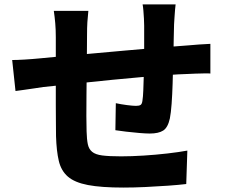

<svg xmlns="http://www.w3.org/2000/svg" viewBox="-20 -808 1040 867"><path d="M773 -788Q772 -781 770.5 -764.5Q769 -748 768 -730Q767 -712 766 -698Q765 -664 764.5 -634Q764 -604 763.5 -577Q763 -550 762 -524Q761 -479 759.5 -430Q758 -381 755 -339.5Q752 -298 747 -273Q738 -232 717 -218.5Q696 -205 656 -205Q639 -205 609 -207.5Q579 -210 549.5 -213.5Q520 -217 501 -220L503 -342Q526 -337 553 -333.5Q580 -330 594 -330Q608 -330 614.5 -334Q621 -338 623 -352Q626 -371 627 -398.5Q628 -426 629 -459Q630 -492 631 -526Q631 -552 631 -578.5Q631 -605 631 -633.5Q631 -662 631 -692Q631 -705 630 -723.5Q629 -742 627.5 -760Q626 -778 624 -788ZM379 -759Q376 -732 374.5 -707.5Q373 -683 373 -648Q373 -623 372.5 -579Q372 -535 371.5 -483.5Q371 -432 370.5 -379.5Q370 -327 370 -284Q370 -241 371 -215Q372 -179 376.5 -157Q381 -135 396 -122.5Q411 -110 442 -106Q473 -102 527 -102Q574 -102 629 -105.5Q684 -109 736 -115Q788 -121 826 -128L821 23Q788 27 739 30.5Q690 34 637 36.5Q584 39 537 39Q437 39 377 27.5Q317 16 286.5 -10.5Q256 -37 245.5 -81.5Q235 -126 233 -193Q233 -214 232.5 -250.5Q232 -287 232 -332.5Q232 -378 232 -425Q232 -472 232 -515.5Q232 -559 232 -591.5Q232 -624 232 -640Q232 -674 229.5 -703Q227 -732 223 -759ZM35 -537Q56 -537 90.5 -539Q125 -541 166 -545Q196 -548 254.5 -553.5Q313 -559 387.5 -565.5Q462 -572 542.5 -579.5Q623 -587 697.5 -593Q772 -599 829 -603Q850 -605 878 -607Q906 -609 930 -610V-476Q921 -477 902 -476.5Q883 -476 862.5 -475.5Q842 -475 828 -474Q790 -473 734.5 -469Q679 -465 615.5 -459.5Q552 -454 486 -447.5Q420 -441 360 -434.5Q300 -428 251.5 -423Q203 -418 175 -415Q160 -413 135 -409Q110 -405 86.5 -402Q63 -399 50 -397Z"/></svg>

Font: Noto Sans SC ExtraBold
Style: Regular
Weight: 800
Designer: Ryoko NISHIZUKA 西塚涼子 (kana, bopomofo & ideographs); Paul D. Hunt (Latin, Greek & Cyrillic); Sandoll Communications 산돌커뮤니
Foundry: Adobe
Version: Version 2.004-H2;hotconv 1.0.118;makeotfexe 2.5.65603